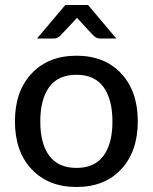

<svg xmlns="http://www.w3.org/2000/svg" viewBox="-20 -738 609 765"><path d="M285 7Q172.5 7 106 -63.8Q39.5 -134.5 39.5 -254.5Q39.5 -374.5 106 -445.2Q172.5 -516 285 -516Q397 -516 463 -445.2Q529 -374.5 529 -254.5Q529 -134.5 463 -63.8Q397 7 285 7ZM285 -69Q357 -69 392.5 -117.5Q428 -166 428 -254Q428 -342 392.5 -391Q357 -440 285 -440Q211.5 -440 176 -391Q140.5 -342 140.5 -254Q140.5 -166 176.2 -117.5Q212 -69 285 -69ZM443.5 -584.5H378Q366 -584.5 354 -594.5Q290.5 -662 287 -667Q283 -662 219 -594.5Q207.5 -584.5 195.5 -584.5H127.5L240 -718H331Z"/></svg>

Font: Verano Sans Medium
Style: Regular
Weight: 500
Designer: Lukasz Dziedzic with Adam Twardoch and Botio Nikoltchev
Foundry: tyPoland Lukasz Dziedzic
Version: Version 3.001;December 28, 2019;FontCreator 12.0.0.2547 64-b